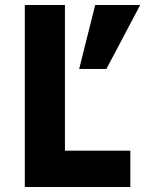

<svg xmlns="http://www.w3.org/2000/svg" viewBox="-20 -751 583 771"><path d="M79.6 -731H240.7V-146H503.4V0H79.6ZM362.3 -731H543L407.2 -474.1H297.9Z"/></svg>

Font: Glacial Indifference
Style: Bold
Weight: 700
Designer: Alfredo Marco Pradil
Foundry: Alfredo Marco Pradil
Version: Version 1.312